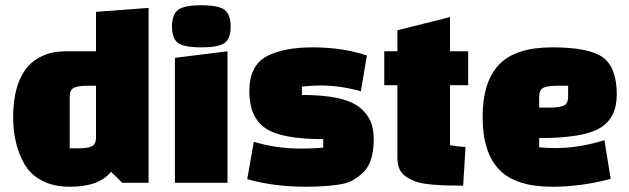

<svg xmlns="http://www.w3.org/2000/svg" viewBox="-20 -695 2390 730"><path d="M545 0H445L402 -42Q358 15 245 15Q184 15 140 -8Q96 -31 73 -71Q30 -146 30 -250Q30 -377 86 -442Q107 -467 144 -483.5Q181 -500 230 -500H345V-650L545 -665ZM245 -327V-131H276Q310 -131 326.5 -137.5Q343 -144 345 -167V-369H314Q278 -369 261.5 -361.5Q245 -354 245 -327Z M645 0V-475L845 -500V0ZM656.5 -532Q634 -549 634 -594Q634 -639 656.5 -657Q679 -675 745.5 -675Q812 -675 834.5 -657Q857 -639 857 -594Q857 -549 834.5 -532Q812 -515 745.5 -515Q679 -515 656.5 -532Z M1375 -484 1352 -348Q1274 -370 1196 -370Q1172 -370 1128 -366V-334Q1290 -334 1348 -286Q1377 -262 1389 -233.5Q1401 -205 1401 -164.5Q1401 -124 1391.5 -92Q1382 -60 1362.5 -41Q1343 -22 1322 -10Q1301 2 1267 7Q1214 15 1144 15Q1020 15 920 -14L945 -156Q1029 -130 1127 -130Q1172 -130 1209 -134V-166Q1049 -166 988.5 -208Q928 -250 928 -347.5Q928 -445 992.5 -480Q1057 -515 1169 -515Q1281 -515 1375 -484Z M1441 -371V-500H1491V-580L1691 -630V-500H1760V-371H1691V-143Q1717 -138 1750 -136L1741 11Q1604 11 1563 -4Q1512 -22 1499 -52Q1491 -70 1491 -94V-371Z M2030 -170V-135Q2060 -132 2090 -132Q2183 -132 2278 -162L2302 -15Q2190 15 2080 15Q1940 15 1877.5 -50.5Q1815 -116 1815 -250Q1815 -384 1877.5 -449.5Q1940 -515 2079.5 -515Q2219 -515 2272 -477Q2325 -439 2325 -335Q2325 -247 2261.5 -208.5Q2198 -170 2030 -170ZM2030 -327V-286H2071Q2107 -286 2123.5 -293.5Q2140 -301 2140 -328V-369H2099Q2063 -369 2046.5 -361.5Q2030 -354 2030 -327Z"/></svg>

Font: Myanmar Thuriya
Style: Regular
Weight: 400
Designer: Danh Hong
Foundry: Google Inc.
Version: Version 2.00 November 23, 2015